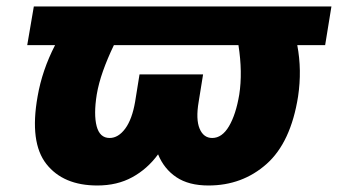

<svg xmlns="http://www.w3.org/2000/svg" viewBox="-20 -566 1049 596"><path d="M1008.8 -545.9 989.3 -425.8H902.8Q917.5 -348.1 905.3 -266.6Q882.8 -124 807.6 -57.1Q732.4 9.8 627 9.8Q565.9 9.8 527.6 -15.9Q489.3 -41.5 470.7 -86.9Q437.5 -41.5 390.6 -15.9Q343.8 9.8 282.2 9.8Q176.3 9.8 123.8 -57.1Q71.3 -124 96.7 -266.6Q110.8 -348.1 150.9 -425.8H64.5L85 -545.9ZM333.5 -425.8Q313.5 -384.3 299.8 -345.7Q286.1 -307.1 280.3 -272.5Q270.5 -210.9 280 -174.3Q289.6 -137.7 320.3 -137.7Q347.2 -137.7 368.7 -166.7Q390.1 -195.8 399.4 -250L413.1 -335H610.4L596.7 -250Q587.4 -195.8 599.6 -166.7Q611.8 -137.7 638.7 -137.7Q669.4 -137.7 690.9 -174.3Q712.4 -210.9 722.7 -272.5Q733.4 -341.3 720.2 -425.8Z"/></svg>

Font: Inter Display Black
Style: Italic
Weight: 900
Italic angle: -9.39999°
Designer: Rasmus Andersson
Foundry: rsms
Version: Version 4.000;git-a52131595